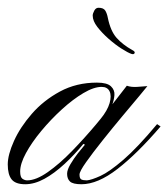

<svg xmlns="http://www.w3.org/2000/svg" viewBox="-62 -475 434 495"><path d="M218 -184Q214 -176 206.5 -170Q199 -164 195.5 -162.5Q192 -161 197 -168Q215 -190 220.5 -209Q226 -228 220.5 -239.5Q215 -251 200 -251Q180 -251 153 -235Q126 -219 97.5 -193Q69 -167 44.5 -137.5Q20 -108 5 -80.5Q-10 -53 -10 -33Q-10 -18 -4 -14Q2 -10 8 -10Q31 -10 61.5 -31.5Q92 -53 124 -86Q156 -119 185 -153.5Q214 -188 235.5 -216Q257 -244 265 -254Q276 -250 291.5 -251Q307 -252 318 -253Q316 -250 297.5 -228Q279 -206 253.5 -175.5Q228 -145 202.5 -113Q177 -81 160 -57Q143 -33 143 -25Q143 -15 147.5 -12.5Q152 -10 162 -10Q174 -11 197 -21.5Q220 -32 256 -63Q292 -94 343 -155Q343 -155 347.5 -152Q352 -149 352 -149Q292 -79 241 -39.5Q190 0 148 0Q126 0 118.5 -7Q111 -14 111 -27Q111 -37 119.5 -51.5Q128 -66 139 -80Q150 -94 157 -102Q157 -102 155 -103Q153 -104 153 -104Q130 -76 104 -52Q78 -28 52.5 -14Q27 0 3 0Q-22 0 -32 -12.5Q-42 -25 -42 -51Q-42 -76 -26 -111.5Q-10 -147 20 -181.5Q50 -216 92.5 -239Q135 -262 188 -262Q214 -262 224 -252.5Q234 -243 233 -230Q232 -217 227 -204Q222 -191 218 -184ZM177 -435Q177 -440 181 -447.5Q185 -455 192 -455Q205 -455 209.5 -447.5Q214 -440 216 -429Q223 -395 238.5 -377.5Q254 -360 279 -346Q287 -342 285 -338Q283 -334 277 -336Q268 -339 251.5 -349.5Q235 -360 218 -375Q201 -390 189 -405.5Q177 -421 177 -435Z"/></svg>

Font: Kapakana
Style: Regular
Weight: 400
Designer: Kousuke Nagai
Version: Version 1.002